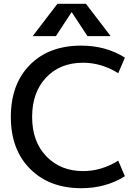

<svg xmlns="http://www.w3.org/2000/svg" viewBox="-20 -980 739 1010"><path d="M356 -915 274 -790H152L282 -960H432L562 -790H440L358 -915ZM417 -650Q296 -650 222.5 -572Q149 -494 149 -365Q149 -235 224 -157.5Q299 -80 417 -80Q514 -80 602 -135L637 -53Q537 10 407 10Q240 10 138.5 -91.5Q37 -193 37 -365Q37 -537 137 -638.5Q237 -740 407 -740Q537 -740 637 -677L602 -595Q514 -650 417 -650Z"/></svg>

Font: M PLUS 1p Medium
Style: Regular
Weight: 500
Version: Version 1.062